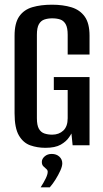

<svg xmlns="http://www.w3.org/2000/svg" viewBox="-20 -618 440 817"><path d="M173 11Q139 11 109 0.5Q79 -10 60.5 -41.5Q42 -73 42 -136V-466Q42 -520 62 -548.5Q82 -577 118 -587.5Q154 -598 201 -598Q248 -598 284 -587Q320 -576 340.5 -547.5Q361 -519 361 -466V-386H268V-470Q268 -500 259.5 -515Q251 -530 236.5 -535Q222 -540 202 -540Q184 -540 169 -535Q154 -530 145.5 -515Q137 -500 137 -470V-115Q137 -85 145.5 -70Q154 -55 169 -50Q184 -45 202 -45Q231 -45 249.5 -62.5Q268 -80 268 -115V-235H209V-290H361V0H289L284 -50Q282 -46 279 -41.5Q276 -37 274 -34Q262 -16 238.5 -2.5Q215 11 173 11ZM153 179Q166 159 174.5 141.5Q183 124 183 113Q183 106 177 101Q171 96 164.5 89.5Q158 83 158 71Q158 58 170 47.5Q182 37 200 37Q220 37 232.5 48.5Q245 60 245 77Q245 90 236.5 108.5Q228 127 216.5 145.5Q205 164 192 179Z"/></svg>

Font: Alumni Sans SemiBold
Style: Regular
Weight: 600
Designer: Robert E. Leuschke
Foundry: Robert E. Leuschke
Version: Version 1.018